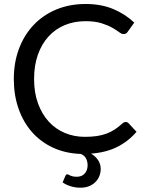

<svg xmlns="http://www.w3.org/2000/svg" viewBox="-20 -744 708 938"><path d="M647 -100Q607.5 -54 553.2 -26.5Q499 1 424.5 6.5Q447 19.5 459.5 38.8Q472 58 472 81Q472 100.5 465 117.2Q458 134 445 146.5Q432 159 414 166Q396 173 373.5 173Q348 173 324.8 165.8Q301.5 158.5 286 147L300 114Q301 111.5 303.2 109.5Q305.5 107.5 309.5 107.5Q312 107.5 315.2 109.5Q318.5 111.5 323.5 113.8Q328.5 116 336 117.8Q343.5 119.5 355 119.5Q380.5 119.5 394.2 103.5Q408 87.5 408 63Q408 45.5 400.5 30.5Q393 15.5 374.5 8Q300.5 5.5 240 -22.2Q179.5 -50 136.8 -98.2Q94 -146.5 70.8 -212.5Q47.5 -278.5 47.5 -358Q47.5 -439 73 -506.5Q98.5 -574 144.8 -622.5Q191 -671 255.5 -697.8Q320 -724.5 398 -724.5Q474.5 -724.5 533 -700Q591.5 -675.5 636 -633.5L604 -589Q601 -584 596.2 -580.8Q591.5 -577.5 583.5 -577.5Q574.5 -577.5 561.5 -587.2Q548.5 -597 527.5 -609Q506.5 -621 475 -630.8Q443.5 -640.5 397.5 -640.5Q342 -640.5 296 -621.2Q250 -602 216.8 -565.5Q183.5 -529 165 -476.5Q146.5 -424 146.5 -358Q146.5 -291 165.8 -238.5Q185 -186 218.2 -149.8Q251.5 -113.5 296.8 -94.5Q342 -75.5 394.5 -75.5Q426.5 -75.5 452.2 -79.2Q478 -83 499.8 -91Q521.5 -99 540.2 -111.2Q559 -123.5 577.5 -140.5Q586 -148 594.5 -148Q602.5 -148 608.5 -141.5Z"/></svg>

Font: Lato 2
Style: Regular
Weight: 400
Designer: Lukasz Dziedzic with Adam Twardoch and Botio Nikoltchev
Foundry: tyPoland Lukasz Dziedzic
Version: Version 2.015; 2015-08-06; http://www.latofonts.com/